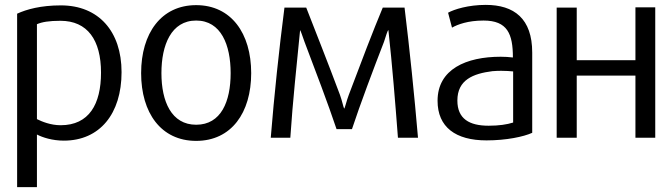

<svg xmlns="http://www.w3.org/2000/svg" viewBox="-20 -563 2749 785"><path d="M393 -266C393 -137 344 -51 228 -51C187 -51 151 -66 131 -76V-464C151 -473 181 -478 227 -478C338 -478 393 -399 393 -266ZM477 -268C477 -435 383 -541 229 -541C147 -541 89 -525 50 -507V202H131V-13C154 -1 194 12 241 12C388 12 477 -98 477 -268Z M923 -264C923 -148 884 -53 782 -53C681 -53 640 -148 640 -264C640 -379 680 -479 782 -479C884 -479 923 -379 923 -264ZM1007 -264C1007 -427 925 -542 782 -542C639 -542 557 -427 557 -264C557 -102 638 13 782 13C926 13 1007 -102 1007 -264Z M1689 0C1674 -175 1655 -360 1634 -532H1545C1506 -439 1456 -308 1406 -175C1397 -152 1390 -119 1387 -119C1383 -128 1379 -150 1370 -175C1321 -306 1269 -437 1232 -532H1143C1121 -361 1101 -173 1087 0H1167C1177 -151 1193 -297 1207 -440C1210 -436 1217 -414 1225 -392C1266 -284 1323 -134 1356 -35H1419C1452 -135 1508 -284 1550 -392C1558 -416 1564 -438 1568 -440C1584 -293 1596 -144 1607 0Z M2078 -62C2053 -54 2020 -49 1978 -49C1899 -49 1850 -77 1850 -152C1850 -237 1915 -262 1993 -272C2006.2 -273.1 2018.2 -273.5 2029.2 -273.5C2048.2 -273.5 2064.1 -272.3 2078 -271ZM1769 -151C1769 -43 1843 11 1969 11C2050 11 2121 -4 2156 -20V-348C2156 -487 2082 -543 1966 -543C1895 -543 1837 -525 1812 -511L1828 -450C1851 -463 1893 -479 1957 -479C2055 -479 2077 -424 2077 -328C2060 -330 2044 -331 2027 -331C1886.5 -331 1769 -280.3 1769 -151Z M2659 -533H2578V-317H2338V-532H2256V0H2338V-254H2578V0H2659Z"/></svg>

Font: Repo
Style: Regular
Weight: 400
Designer: Stefan Peev
Foundry: Context Ltd
Version: Version 0.000